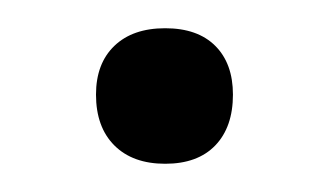

<svg xmlns="http://www.w3.org/2000/svg" viewBox="-20 -268 235 136"><path d="M48 -201Q48 -223 61 -235.5Q74 -248 97 -248Q120 -248 132.5 -235.5Q145 -223 145 -201Q145 -178 132.5 -165Q120 -152 97 -152Q74 -152 61 -165Q48 -178 48 -201Z"/></svg>

Font: Cormorant Infant Medium
Style: Regular
Weight: 500
Designer: Christian Thalmann (Catharsis Fonts)
Version: Version 3.000